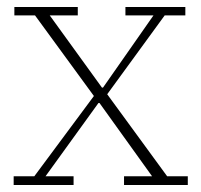

<svg xmlns="http://www.w3.org/2000/svg" viewBox="-20 -528 574 548"><path d="M19 -25H78L248 -254L80 -484H21V-508H202V-484H122L271 -278H274L418 -484H338V-508H509V-484H450L286 -259L457 -25H516V0H334V-25H414L264 -234H261L110 -25H190V0H19Z"/></svg>

Font: IBM Plex Serif ExtLt
Style: Regular
Weight: 200
Designer: Mike Abbink, Paul van der Laan, Pieter van Rosmalen
Foundry: Bold Monday
Version: Version 3.001